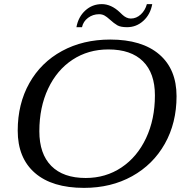

<svg xmlns="http://www.w3.org/2000/svg" viewBox="-20 -902 905 932"><path d="M66 -268Q66 -398 122.5 -498.5Q179 -599 281 -654.5Q383 -710 515 -710Q669 -710 753 -638Q837 -566 837 -435Q837 -305 780 -204Q723 -103 621 -46.5Q519 10 388 10Q233 10 149.5 -62.5Q66 -135 66 -268ZM732 -439Q732 -547 674 -604.5Q616 -662 506 -662Q408 -662 332 -612Q256 -562 213.5 -471.5Q171 -381 171 -265Q171 -155 229 -96.5Q287 -38 396 -38Q493 -38 569.5 -89Q646 -140 689 -231.5Q732 -323 732 -439ZM474 -882Q520 -882 562 -842Q564 -840 573.5 -831Q583 -822 593.5 -817Q604 -812 615 -812Q642 -812 663.5 -832Q685 -852 693 -882H719Q710 -832 676 -801Q642 -770 597 -770Q566 -770 550 -779Q534 -788 512 -808Q499 -820 487.5 -826.5Q476 -833 461 -833Q431 -833 407.5 -815.5Q384 -798 378 -770H351Q360 -820 394 -851Q428 -882 474 -882Z"/></svg>

Font: Fahkwang
Style: Italic
Weight: 400
Italic angle: -10°
Version: Version 1.000; ttfautohint (v1.6)